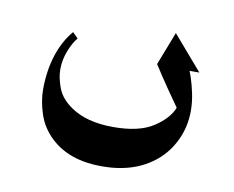

<svg xmlns="http://www.w3.org/2000/svg" viewBox="-55 -269 678 557"><g transform="rotate(10 284.0 9.0)"><path d="M479 -99Q481 -95 486.5 -78.5Q492 -62 497.5 -36.5Q503 -11 503 15Q503 61 484.5 100.5Q466 140 435 166Q374 218 276 218Q181 218 126 167Q95 138 82.5 100Q70 62 70 28Q70 -29 86 -77Q101 -121 127 -151L143 -135Q130 -120 119.5 -93Q109 -66 109 -38Q109 -14 120 15.5Q131 45 163 67Q210 100 289 100Q365 100 406.5 73Q448 46 461 13Q453 2 428.5 -33.5Q404 -69 383 -102L421 -200L508 -99Z"/></g></svg>

Font: Katibeh
Style: Regular
Weight: 400
Designer: Arabic design by Kourosh Beigpour, Latin design by Eduardo Tunni, engineering by Lasse Fister
Version: Version 1.0010g